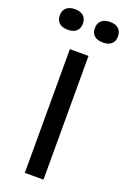

<svg xmlns="http://www.w3.org/2000/svg" viewBox="-212 -923 645 977"><g transform="rotate(20 110.5 -435.0)"><path d="M60.1 -669.9H161.1V0H60.1ZM-46.9 -813V-814.9Q-46.9 -840.8 -30.5 -855.5Q-14.2 -870.1 16.1 -870.1Q45.9 -870.1 62 -855.5Q78.1 -840.8 78.1 -814.9V-813Q78.1 -787.6 62 -773.2Q45.9 -758.8 16.1 -758.8Q-14.2 -758.8 -30.5 -773.2Q-46.9 -787.6 -46.9 -813ZM143.1 -813V-814.9Q143.1 -840.8 159.4 -855.5Q175.8 -870.1 206.1 -870.1Q235.8 -870.1 252 -855.5Q268.1 -840.8 268.1 -814.9V-813Q268.1 -787.6 252 -773.2Q235.8 -758.8 206.1 -758.8Q175.8 -758.8 159.4 -773.2Q143.1 -787.6 143.1 -813Z"/></g></svg>

Font: LT Wave
Style: Regular
Weight: 400
Designer: Daniel Lyons
Version: Version 2.5 (Glyphs App)